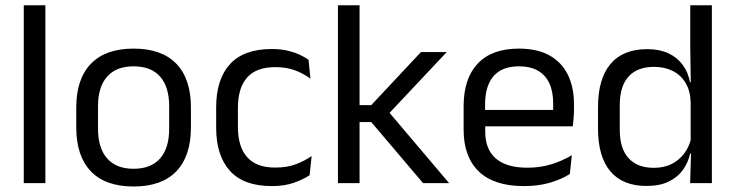

<svg xmlns="http://www.w3.org/2000/svg" viewBox="-20 -682 2737 715"><path d="M68.5 0V-662.5H149V0Z M477.5 12.5Q372.5 12.5 318.2 -44.2Q264 -101 264 -207.5V-282Q264 -388 318.5 -444.5Q373 -501 477.5 -501Q582.5 -501 636.8 -444.5Q691 -388 691 -282V-207.5Q691 -101 636.8 -44.2Q582.5 12.5 477.5 12.5ZM477.5 -53.5Q542.5 -53.5 576.2 -92Q610 -130.5 610 -203V-286.5Q610 -358.5 576.2 -396.8Q542.5 -435 477.5 -435Q413 -435 379 -396.8Q345 -358.5 345 -286.5V-203Q345 -130.5 379 -92Q413 -53.5 477.5 -53.5Z M992.5 11Q887.5 11 836.2 -45.8Q785 -102.5 785 -206.5V-282.5Q785 -387 836.5 -443.2Q888 -499.5 992.5 -499.5Q1023.5 -499.5 1049 -493.8Q1074.5 -488 1094.8 -478.8Q1115 -469.5 1129 -459.5L1136 -389Q1112.5 -407 1080.2 -419.5Q1048 -432 1004.5 -432Q934.5 -432 900.2 -393.2Q866 -354.5 866 -280.5V-208.5Q866 -136 900.2 -97Q934.5 -58 1004.5 -58Q1049.5 -58 1082.2 -70.5Q1115 -83 1140.5 -101L1133 -29.5Q1111 -14.5 1075.5 -1.8Q1040 11 992.5 11Z M1555.5 0 1362.5 -227.5H1311V-290.5H1362.5L1547.5 -488H1643.5L1422 -252.5V-272L1652.5 0ZM1238.5 0V-662.5H1319V0Z M1931 11Q1819.5 11 1763 -43.5Q1706.5 -98 1706.5 -199.5V-286.5Q1706.5 -389.5 1759 -445.2Q1811.5 -501 1912.5 -501Q1980.5 -501 2026 -475.8Q2071.5 -450.5 2094.5 -404Q2117.5 -357.5 2117.5 -293V-275Q2117.5 -259 2116.2 -243Q2115 -227 2113 -211.5H2038.5Q2039.5 -235.5 2039.8 -257Q2040 -278.5 2040 -296.5Q2040 -341 2025.8 -371.8Q2011.5 -402.5 1983.2 -418.8Q1955 -435 1912.5 -435Q1849.5 -435 1818 -398.5Q1786.5 -362 1786.5 -294V-247.5L1787 -237.5V-191Q1787 -160.5 1796 -136Q1805 -111.5 1824.2 -93.8Q1843.5 -76 1873.2 -66.8Q1903 -57.5 1944 -57.5Q1991.5 -57.5 2032.5 -70Q2073.5 -82.5 2109.5 -104L2102 -34Q2069.5 -13.5 2026.5 -1.2Q1983.5 11 1931 11ZM1749 -211.5V-272.5H2096V-211.5Z M2387 10.5Q2299 10.5 2253 -44Q2207 -98.5 2207 -203V-283.5Q2207 -388.5 2253.5 -443.8Q2300 -499 2390.5 -499Q2435.5 -499 2468.5 -483.8Q2501.5 -468.5 2522 -441Q2542.5 -413.5 2549.5 -376H2576L2552 -301.5Q2550.5 -344.5 2532.8 -373.8Q2515 -403 2484.8 -418Q2454.5 -433 2415.5 -433Q2353.5 -433 2320.8 -397Q2288 -361 2288 -291V-198Q2288 -129 2320.8 -93Q2353.5 -57 2415.5 -57Q2452.5 -57 2481 -71.2Q2509.5 -85.5 2528.2 -110.8Q2547 -136 2554 -168L2574 -110H2550Q2543 -77 2523.2 -49.5Q2503.5 -22 2470.2 -5.8Q2437 10.5 2387 10.5ZM2550 0 2553.5 -118 2552 -144V-348L2552.5 -365L2550.5 -503.5V-662.5H2631V0Z"/></svg>

Font: Anek Odia Medium
Style: Regular
Weight: 400
Version: Version 1.003